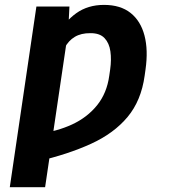

<svg xmlns="http://www.w3.org/2000/svg" viewBox="-20 -573 711 796"><path d="M262.7 -444.3 167 203.1H20.6L130.9 -545.9H267.9ZM224.6 -303.9 160.9 -285.3Q181.9 -362.3 214.6 -422.7Q247.3 -483 295.7 -517.9Q344.1 -552.7 411.1 -552.7Q479.3 -552.7 521.3 -519.4Q563.2 -486.1 579 -425.8Q594.8 -365.6 583.3 -284.9L579.7 -259.3Q565.5 -155.9 508.9 -88.1Q452.3 -20.2 357.5 23.1Q262.8 66.5 133.7 96.6L139.3 -18.3Q216.2 -28.1 279 -57.1Q341.7 -86.2 382.4 -136.5Q423.1 -186.8 433 -259.3L436.7 -284.9Q442.5 -325.7 437.7 -360Q432.9 -394.3 413.4 -415Q393.8 -435.8 354.7 -435.5Q316.2 -435.8 290.1 -420.2Q264 -404.6 248.3 -375Q232.5 -345.5 224.6 -303.9Z"/></svg>

Font: Adwaita Sans
Style: Italic
Weight: 400
Italic angle: -9.39999°
Designer: Rasmus Andersson
Foundry: rsms
Version: Version 4.001;git-9221beed3